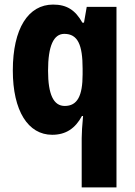

<svg xmlns="http://www.w3.org/2000/svg" viewBox="-20 -579 589 839"><path d="M337 25V240H489V-549H359L347 -480H340C309 -535 272 -559 212 -559C104 -559 36 -455 36 -271C36 -94 103 10 208 10C268 10 309 -18 338 -72H343C339 -29 337 2 337 25ZM263 -116C214 -116 190 -166 190 -270C190 -378 214 -431 261 -431C320 -431 341 -383 341 -279V-254C341 -160 318 -116 263 -116Z"/></svg>

Font: Noto Sans Sinhala UI Condensed ExtraBold
Style: Regular
Weight: 800
Width: 3
Designer: Jelle Bosma - Monotype Design Team
Foundry: Monotype Imaging Inc.
Version: Version 2.006